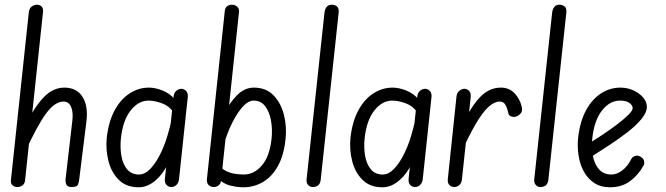

<svg xmlns="http://www.w3.org/2000/svg" viewBox="-20 -792 2820 813"><path d="M53 0Q42 0 33.5 -7Q25 -14 26 -27L102 -740Q104 -757 114.5 -764.5Q125 -772 137 -772Q148 -772 156 -764.5Q164 -757 162 -740L86 -27Q84 -13 74.5 -6.5Q65 0 53 0ZM284 0Q265 0 260.5 -11.5Q256 -23 258 -37L286 -278Q291 -317 281 -339.5Q271 -362 249 -362Q212 -362 174 -310Q136 -258 80 -135L91 -268Q126 -339 165 -380Q204 -421 253 -421Q304 -421 329 -382.5Q354 -344 346 -278L316 -37Q315 -25 311 -12.5Q307 0 284 0Z M567 1Q515 1 483.5 -30Q452 -61 439.5 -109Q427 -157 432 -209Q440 -278 465.5 -325Q491 -372 529 -396.5Q567 -421 611 -421Q637 -421 667.5 -409Q698 -397 720 -372L714 -317Q697 -343 666 -354.5Q635 -366 609 -366Q566 -366 533 -324Q500 -282 492 -206Q488 -167 494 -132Q500 -97 518.5 -75Q537 -53 568 -53Q593 -53 615 -75.5Q637 -98 655.5 -133.5Q674 -169 687 -210.5Q700 -252 707 -290L690 -97Q680 -76 667 -58.5Q654 -41 638 -27.5Q622 -14 604.5 -6.5Q587 1 567 1ZM706 0Q694 0 685.5 -8.5Q677 -17 678 -33L715 -384Q717 -400 727 -408Q737 -416 748 -416Q759 -416 768 -407Q777 -398 775 -380L738 -33Q736 -17 726.5 -8.5Q717 0 706 0Z M886 0Q873 0 864 -8Q855 -16 856 -32L932 -747Q934 -761 943 -766.5Q952 -772 962 -772Q975 -772 984.5 -763.5Q994 -755 992 -741L916 -26Q914 -13 905 -6.5Q896 0 886 0ZM1011 1Q984 1 954 -6.5Q924 -14 901 -39L907 -94Q919 -77 937 -68Q955 -59 975.5 -56Q996 -53 1012 -53Q1056 -53 1089 -91.5Q1122 -130 1130 -206Q1134 -245 1127.5 -281.5Q1121 -318 1103 -342Q1085 -366 1054 -366Q1033 -366 1012.5 -345Q992 -324 974 -292Q956 -260 943 -225.5Q930 -191 922 -164L931 -314Q951 -355 983 -388Q1015 -421 1055 -421Q1107 -421 1138.5 -388Q1170 -355 1182.5 -305Q1195 -255 1189 -202Q1182 -134 1156.5 -88.5Q1131 -43 1093 -21Q1055 1 1011 1Z M1304 0Q1293 0 1285 -8.5Q1277 -17 1278 -31L1354 -739Q1356 -754 1363.5 -763Q1371 -772 1384 -772Q1398 -772 1407 -764.5Q1416 -757 1414 -738L1338 -31Q1336 -14 1327 -7Q1318 0 1304 0Z M1599 1Q1547 1 1515.5 -30Q1484 -61 1471.5 -109Q1459 -157 1464 -209Q1472 -278 1497.5 -325Q1523 -372 1561 -396.5Q1599 -421 1643 -421Q1669 -421 1699.5 -409Q1730 -397 1752 -372L1746 -317Q1729 -343 1698 -354.5Q1667 -366 1641 -366Q1598 -366 1565 -324Q1532 -282 1524 -206Q1520 -167 1526 -132Q1532 -97 1550.5 -75Q1569 -53 1600 -53Q1625 -53 1647 -75.5Q1669 -98 1687.5 -133.5Q1706 -169 1719 -210.5Q1732 -252 1739 -290L1722 -97Q1712 -76 1699 -58.5Q1686 -41 1670 -27.5Q1654 -14 1636.5 -6.5Q1619 1 1599 1ZM1738 0Q1726 0 1717.5 -8.5Q1709 -17 1710 -33L1747 -384Q1749 -400 1759 -408Q1769 -416 1780 -416Q1791 -416 1800 -407Q1809 -398 1807 -380L1770 -33Q1768 -17 1758.5 -8.5Q1749 0 1738 0Z M1904 0Q1892 0 1883.5 -8Q1875 -16 1876 -32L1913 -384Q1915 -400 1925.5 -408Q1936 -416 1947 -416Q1958 -416 1966.5 -407Q1975 -398 1973 -380L1936 -32Q1934 -16 1924.5 -8Q1915 0 1904 0ZM2171 -301Q2161 -295 2148 -298Q2135 -301 2133 -311Q2129 -331 2121 -346.5Q2113 -362 2097 -362Q2073 -362 2048 -339Q2023 -316 1994 -266.5Q1965 -217 1928 -135L1939 -266Q1976 -343 2014 -382Q2052 -421 2101 -421Q2136 -421 2158.5 -397.5Q2181 -374 2189 -341Q2193 -324 2187 -315Q2181 -306 2171 -301Z M2268 0Q2257 0 2249 -8.5Q2241 -17 2242 -31L2318 -739Q2320 -754 2327.5 -763Q2335 -772 2348 -772Q2362 -772 2371 -764.5Q2380 -757 2378 -738L2302 -31Q2300 -14 2291 -7Q2282 0 2268 0Z M2563 1Q2524 1 2496.5 -17Q2469 -35 2452.5 -65Q2436 -95 2430 -132.5Q2424 -170 2428 -209Q2436 -278 2461.5 -325Q2487 -372 2525 -396.5Q2563 -421 2607 -421Q2636 -421 2661.5 -409.5Q2687 -398 2703 -379.5Q2719 -361 2719 -339Q2719 -316 2696.5 -288.5Q2674 -261 2638 -233Q2602 -205 2561.5 -178.5Q2521 -152 2485 -129L2478 -187Q2505 -204 2536.5 -225Q2568 -246 2596 -267.5Q2624 -289 2641.5 -306.5Q2659 -324 2659 -334Q2659 -345 2646 -355.5Q2633 -366 2605 -366Q2562 -366 2529 -324Q2496 -282 2488 -206Q2484 -167 2490.5 -132Q2497 -97 2516.5 -75Q2536 -53 2569 -53Q2592 -53 2615 -70.5Q2638 -88 2654 -120Q2659 -129 2670.5 -132Q2682 -135 2693 -128Q2704 -122 2707 -111Q2710 -100 2705 -91Q2683 -51 2648 -25Q2613 1 2563 1Z"/></svg>

Font: Edu SA Beginner
Style: Regular
Weight: 400
Designer: Tina and Corey Anderson
Foundry: Google for Education
Version: Version 1.003